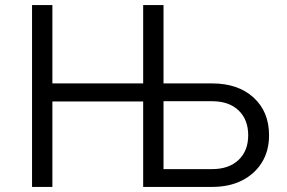

<svg xmlns="http://www.w3.org/2000/svg" viewBox="-20 -735 1129 755"><path d="M106 0V-715H186V-407H543V-715H623V-407H814Q916 -407 977 -351.5Q1038 -296 1038 -203Q1038 -142 1010 -96.5Q982 -51 932 -25.5Q882 0 814 0H543V-336H186V0ZM814 -337H623V-70H814Q880 -70 918 -106Q956 -142 956 -203Q956 -265 918 -301Q880 -337 814 -337Z"/></svg>

Font: Wix Madefor Text
Style: Regular
Weight: 400
Designer: Dalton Maag Ltd
Foundry: Dalton Maag Ltd
Version: Version 3.100